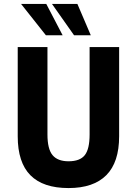

<svg xmlns="http://www.w3.org/2000/svg" viewBox="-20 -944 696 975"><path d="M328 11Q199 11 134.5 -54Q70 -119 70 -252V-705H221V-261Q221 -187 247 -156Q273 -125 328 -125Q386 -125 410.5 -156Q435 -187 435 -261V-705H585V-252Q585 -120 520 -54.5Q455 11 328 11ZM356 -765 244 -924H373L441 -765ZM213 -765 87 -924H215L298 -765Z"/></svg>

Font: Nunito Sans 7pt Condensed ExtraBold
Style: Regular
Weight: 800
Width: 3
Designer: Vernon Adams
Foundry: Vernon Adams
Version: Version 3.101;gftools[0.9.27]